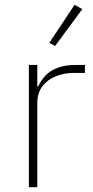

<svg xmlns="http://www.w3.org/2000/svg" viewBox="-20 -778 387 798"><path d="M135 0H100V-508H135V-419H139Q150 -444 169 -464Q188 -484 219 -496Q250 -508 295 -508H333V-475H288Q247 -475 212 -461Q177 -447 156 -419Q135 -391 135 -349ZM322 -740 209 -587 185 -600 290 -758Z"/></svg>

Font: IBM Plex Sans ExtraLight
Style: Regular
Weight: 250
Designer: Mike Abbink, Paul van der Laan, Pieter van Rosmalen
Foundry: Bold Monday
Version: Version 3.201